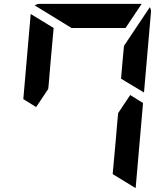

<svg xmlns="http://www.w3.org/2000/svg" viewBox="-20 -1020 856 988"><path d="M610 -698 618 -784 751 -983Q758 -970 757 -959L721 -544L603 -615ZM650 -531 716 -490 678 -52 560 -124 561 -138 564 -170 576 -302 584 -396 588 -438ZM166 -469 100 -510 138 -948 256 -876 240 -698 231 -590 228 -562ZM348 -876 159 -992Q170 -1000 184 -1000H390H514H709L626 -876H587H503H379Z"/></svg>

Font: DSEG14 Modern Mini
Style: Bold Italic
Weight: 700
Italic angle: -5°
Designer: Keshikan(Twitter:@keshinomi_88pro)
Version: Version 0.46